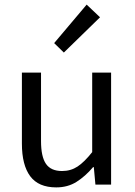

<svg xmlns="http://www.w3.org/2000/svg" viewBox="-20 -801 584 833"><path d="M224 12Q147 12 111 -36.5Q75 -85 75 -178V-486H158V-189Q158 -121 179.5 -90Q201 -59 249 -59Q287 -59 316.5 -78.5Q346 -98 380 -141V-486H462V0H394L387 -76H384Q350 -36 312 -12Q274 12 224 12ZM257 -573 215 -614 356 -781 414 -726Z"/></svg>

Font: .
Style: 
Weight: 400
Designer: Paul D. Hunt, Dalton Maag
Foundry: Dalton Maag Ltd
Version: Version 1.200